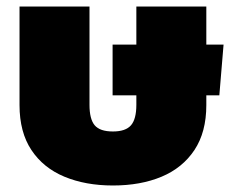

<svg xmlns="http://www.w3.org/2000/svg" viewBox="-20 -560 707 590"><path d="M327 10Q243 10 178 -17Q113 -44 76.5 -99Q40 -154 40 -237V-540H255V-238Q255 -194 271 -175Q287 -156 327 -156Q366 -156 382.5 -175Q399 -194 399 -238V-267H326V-423H399V-540H614V-423H667L654 -267H614V-237Q614 -154 577.5 -99Q541 -44 476.5 -17Q412 10 327 10Z"/></svg>

Font: Kanit ExtraBold
Style: Regular
Weight: 800
Designer: Katatrad Team
Foundry: CadsonDemak
Version: Version 2.000; ttfautohint (v1.8.3)